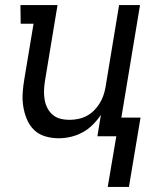

<svg xmlns="http://www.w3.org/2000/svg" viewBox="-20 -540 640 761"><path d="M407 201 441 0H366L380 -85Q366 -64 347.5 -45.5Q329 -27 306.5 -15Q284 -3 260 2.5Q236 8 212 8Q184 8 158 0Q132 -8 114 -26Q96 -44 86 -68.5Q76 -93 72 -119.5Q68 -146 70 -174Q72 -202 77 -230L113 -446H62L61 -520H208L158 -218Q155 -199 154.5 -180.5Q154 -162 157 -144.5Q160 -127 168 -111.5Q176 -96 189 -85Q202 -74 219 -69.5Q236 -65 255 -65Q272 -65 289.5 -68.5Q307 -72 322.5 -80Q338 -88 351 -100.5Q364 -113 373.5 -128Q383 -143 389 -159.5Q395 -176 398 -193L452 -520H535L461 -74H537L491 201Z"/></svg>

Font: Iosevka Etoile
Style: Italic
Weight: 400
Italic angle: -9°
Designer: Belleve Invis
Foundry: Belleve Invis
Version: Version 22.1.2; ttfautohint (v1.8.4)